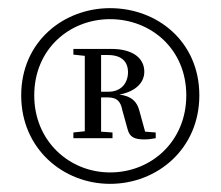

<svg xmlns="http://www.w3.org/2000/svg" viewBox="-20 -794 541 471"><path d="M64 -560C64 -674 151 -747 250 -747C350 -747 437 -674 437 -560C437 -447 351 -371 250 -371C151 -371 64 -447 64 -560ZM32 -560C32 -429 135 -343 250 -343C366 -343 469 -429 469 -560C469 -692 366 -774 250 -774C136 -774 32 -692 32 -560ZM188 -455H256V-469L228 -471V-555H245C267 -555 276 -545 280 -524L293 -477C298 -458 309 -452 334 -452C345 -452 350 -453 362 -455V-469L336 -471L322 -522C316 -545 303 -558 273 -562C315 -570 334 -593 334 -618C334 -652 305 -674 253 -674H160V-660L188 -657V-472L160 -469V-455ZM228 -659H245C279 -659 294 -642 294 -617C294 -591 278 -569 246 -569H228Z"/></svg>

Font: Noto Serif CJK TC
Style: Regular
Weight: 400
Designer: Ryoko NISHIZUKA 西塚涼子 (kana & ideographs); Frank Grießhammer (Latin, Greek & Cyrillic); Wenlong ZHANG 张文龙 (bopomofo); San
Foundry: Adobe
Version: Version 2.001;hotconv 1.1.0;makeotfexe 2.6.0